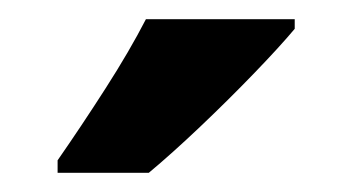

<svg xmlns="http://www.w3.org/2000/svg" viewBox="-20 -786 367 200"><path d="M287 -756Q272 -738 245 -710Q218 -682 188.5 -654Q159 -626 135 -606H40V-619Q65 -655 90 -694Q115 -733 132 -766H287Z"/></svg>

Font: Noto Sans Myanmar UI Condensed
Style: Bold
Weight: 700
Width: 3
Designer: Monotype Design Team
Foundry: Monotype Imaging Inc.
Version: Version 2.103; ttfautohint (v1.8.4.7-5d5b)